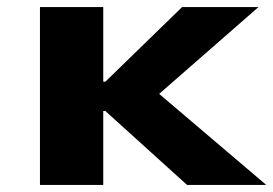

<svg xmlns="http://www.w3.org/2000/svg" viewBox="-20 -523 773 543"><path d="M93 0V-503H272V-292H278L495 -503H711L401 -232L406 -278L733 0H509L278 -209H272V0Z"/></svg>

Font: Nunito Sans 7pt Expanded ExtraBold
Style: Regular
Weight: 800
Width: 7
Designer: Vernon Adams
Foundry: Vernon Adams
Version: Version 3.101;gftools[0.9.27]